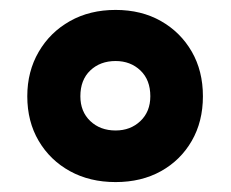

<svg xmlns="http://www.w3.org/2000/svg" viewBox="-20 -744 465 387"><path d="M213 -377Q161 -377 121 -399Q81 -421 58 -460Q35 -499 35 -550Q35 -600 58 -639.5Q81 -679 121 -701.5Q161 -724 213 -724Q265 -724 304.5 -701.5Q344 -679 366.5 -640Q389 -601 389 -550Q389 -499 366.5 -460Q344 -421 304.5 -399Q265 -377 213 -377ZM213 -481Q243 -481 263 -500Q283 -519 283 -550Q283 -583 263 -602Q243 -621 213 -621Q182 -621 162 -602Q142 -583 142 -550Q142 -519 162 -500Q182 -481 213 -481Z"/></svg>

Font: Noto Sans Bengali ExtraBold
Style: Regular
Weight: 800
Designer: Jelle Bosma - Monotype Design Team
Foundry: Monotype Imaging Inc.
Version: Version 2.003; ttfautohint (v1.8.4.7-5d5b)